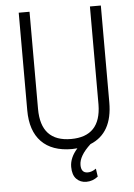

<svg xmlns="http://www.w3.org/2000/svg" viewBox="-60 -756 689 985"><g transform="rotate(-5 285.0 -263.5)"><path d="M497.1 -710.9V-211.9Q497.1 -53.7 382.3 -7.3Q321.8 48.3 321.8 95.2Q321.8 136.2 356 136.2Q377 136.2 398.9 120.6L404.8 162.1Q377.4 183.6 344.7 183.6Q313.5 183.6 293.5 162.8Q273.4 142.1 273.4 100.6Q273.4 53.2 313.5 8.3L285.6 9.8Q183.1 9.8 128.7 -46.1Q74.2 -102.1 74.2 -208.5V-710.9H129.9V-210.4Q129.9 -42 285.6 -42Q439 -42 440.9 -205.6V-710.9Z"/></g></svg>

Font: Roboto Condensed Light
Style: Regular
Weight: 300
Designer: Google
Version: Version 2.134; 2016